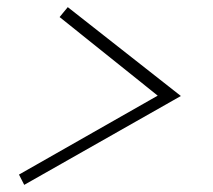

<svg xmlns="http://www.w3.org/2000/svg" viewBox="-20 -520 598 538"><path d="M47.9 -2 486.8 -251 169.9 -500 147 -472.2 421.9 -252 33.2 -30.8Z"/></svg>

Font: Comic Neue Angular Light Italic
Style: Regular
Weight: 300
Italic angle: -12°
Designer: Craig Rozynski
Foundry: Craig Rozynski
Version: Version 2.003